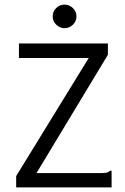

<svg xmlns="http://www.w3.org/2000/svg" viewBox="-20 -811 540 831"><path d="M50 -49 364 -560H62V-623H447V-574L138 -62H419Q435 -62 442.5 -64Q450 -66 456 -72H463V0H50ZM208 -740Q208 -761 223 -776Q238 -791 259 -791Q280 -791 295.5 -776Q311 -761 311 -740Q311 -719 295.5 -704Q280 -689 259 -689Q239 -689 223.5 -704Q208 -719 208 -740Z"/></svg>

Font: Vazir Code FD
Style: Code-FD
Weight: 400
Foundry: DejaVu fonts team - Redesigned by Saber Rastikerdar
Version: Version 1.1.2